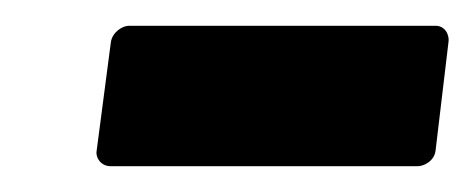

<svg xmlns="http://www.w3.org/2000/svg" viewBox="-20 -327 368 149"><path d="M55 -210C54 -205 58 -198 66 -198H304C309 -198 317 -202 318 -210L328 -294C329 -299 326 -307 318 -307H80C75 -307 67 -302 66 -294Z"/></svg>

Font: Falling Sky
Style: BdObl
Weight: 700
Designer: Paul D. Hunt
Foundry: Adobe Systems Incorporated
Version: Version 1.02